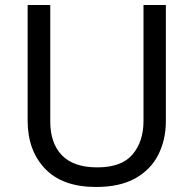

<svg xmlns="http://www.w3.org/2000/svg" viewBox="-20 -734 771 764"><path d="M640 -252Q640 -178 610 -118.5Q580 -59 518.5 -24.5Q457 10 362 10Q229 10 159.5 -62.5Q90 -135 90 -254V-714H180V-251Q180 -164 226.5 -116Q273 -68 367 -68Q464 -68 507.5 -119.5Q551 -171 551 -252V-714H640Z"/></svg>

Font: Noto Sans Thaana
Style: Regular
Weight: 400
Designer: Monotype Design Team
Foundry: Monotype Imaging Inc.
Version: Version 2.001